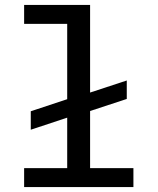

<svg xmlns="http://www.w3.org/2000/svg" viewBox="-20 -760 640 780"><path d="M78 0V-77H253V-282L105 -233V-308L253 -357V-663H78V-740H346V-384L495 -433V-358L346 -309V-77H522V0Z"/></svg>

Font: IBM Plex Mono Text
Style: Regular
Weight: 450
Designer: Mike Abbink, Paul van der Laan, Pieter van Rosmalen
Foundry: Bold Monday
Version: Version 2.000